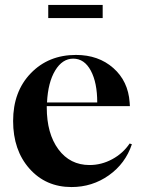

<svg xmlns="http://www.w3.org/2000/svg" viewBox="-20 -744 577 776"><path d="M175 -671V-724H395V-671ZM269 12Q165 12 99 -62.5Q33 -137 33 -255Q33 -374 104.5 -448Q176 -522 287 -522Q378 -522 438 -469Q498 -416 504 -330L505 -315H169V-310Q169 -204 216 -140.5Q263 -77 342 -77Q390 -77 433.5 -100.5Q477 -124 504 -164L513 -161Q487 -83 420 -35.5Q353 12 269 12ZM170 -330H373Q373 -410 347 -458.5Q321 -507 276 -507Q232 -507 203 -459Q174 -411 170 -330Z"/></svg>

Font: Gloock
Style: Regular
Weight: 400
Designer: Duarte Pinto
Foundry: Duarte Pinto
Version: Version 1.000